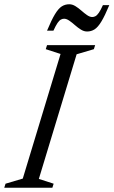

<svg xmlns="http://www.w3.org/2000/svg" viewBox="-37 -882 534 902"><path d="M247.5 -628.5 178 -651 184 -670H410L404 -651L323 -627L145.5 -41.5L215 -19L209 0H-17L-11 -19L70 -43ZM476.5 -858Q455.5 -807.5 439.2 -780.8Q423 -754 407.2 -744Q391.5 -734 372 -734Q357.5 -734 343 -743Q328.5 -752 315 -764Q301.5 -776 288.5 -785Q275.5 -794 264 -794Q256.5 -794 249 -790Q241.5 -786 233.2 -774Q225 -762 214 -738H184Q205 -788.5 221.2 -815.2Q237.5 -842 253.2 -852Q269 -862 288.5 -862Q303 -862 317.5 -853Q332 -844 345.5 -832Q359 -820 372 -811Q385 -802 396.5 -802Q404 -802 411.5 -806Q419 -810 427.5 -822.2Q436 -834.5 446.5 -858Z"/></svg>

Font: Newsreader 18pt
Style: Italic
Weight: 400
Italic angle: -17°
Version: Version 1.003